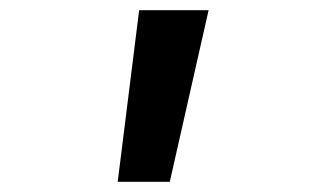

<svg xmlns="http://www.w3.org/2000/svg" viewBox="-20 -835 640 376"><path d="M252.5 -815H388.5L312.5 -479H210.5Z"/></svg>

Font: JuliaMono
Style: Italic
Weight: 400
Italic angle: -9°
Monospace: yes
Designer: cormullion
Foundry: corm
Version: Version 0.057; ttfautohint (v1.8.4)